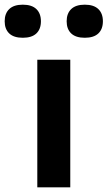

<svg xmlns="http://www.w3.org/2000/svg" viewBox="-83 -801 460 821"><path d="M76.5 0V-545.5H217.5V0ZM-63 -710Q-63 -743.5 -43.5 -762.2Q-24 -781 14.5 -781Q53 -781 72.5 -762.2Q92 -743.5 92 -710Q92 -676.5 72.5 -658Q53 -639.5 14.5 -639.5Q-24 -639.5 -43.5 -658Q-63 -676.5 -63 -710ZM202 -710Q202 -743.5 221.5 -762.2Q241 -781 279.5 -781Q318 -781 337.5 -762.2Q357 -743.5 357 -710Q357 -676.5 337.5 -658Q318 -639.5 279.5 -639.5Q241 -639.5 221.5 -658Q202 -676.5 202 -710Z"/></svg>

Font: Encode Sans Expanded SemiBold
Style: Regular
Weight: 600
Width: 7
Designer: Multiple Designers
Foundry: Impallari Type
Version: Version 2.000